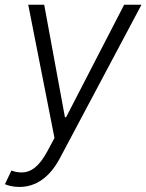

<svg xmlns="http://www.w3.org/2000/svg" viewBox="-31 -565 602 790"><path d="M48.7 204.2C114.7 204.2 172.6 166.9 215.6 85.6L551.1 -545.5H479.8L240.8 -82.4H236.2L150.9 -545.5H85.2L193.2 2.8L163.4 58.2C130 120 96.6 144.9 56.5 144.5C43.7 144.5 30.2 142 16 136.7L-10.7 192.8C1.1 198.5 23.4 204.2 48.7 204.2Z"/></svg>

Font: TID UI Light
Style: Italic
Weight: 300
Italic angle: -9.39999°
Designer: The TID Project Authors
Foundry: Bakken & Bæck
Version: Version 1.001;hotconv 1.0.109;makeotfexe 2.5.65596